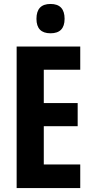

<svg xmlns="http://www.w3.org/2000/svg" viewBox="-20 -949 467 969"><path d="M385 0H64V-714H385V-597H201V-429H372V-312H201V-119H385ZM235 -929Q306 -929 306 -854Q306 -781 235 -781Q164 -781 164 -854Q164 -929 235 -929Z"/></svg>

Font: Noto Sans Arabic ExtCond
Style: Bold
Weight: 700
Width: 2
Designer: Monotype Design Team, Nadine Chahine, Nizar Qandah and Khaled Hosny
Foundry: Monotype Imaging Inc.
Version: Version 2.012; ttfautohint (v1.8.4.7-5d5b)